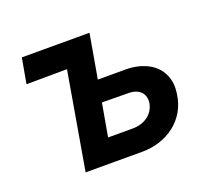

<svg xmlns="http://www.w3.org/2000/svg" viewBox="-87 -570 748 680"><g transform="rotate(-20 287.0 -230.0)"><path d="M191 -366 128 0H342C434 0 515 -56 527 -151C528 -160 529 -168 529 -176C529 -196 524 -216 513 -234C492 -271 443 -294 387 -294C385 -294 384 -294 382 -294H281L310 -460H55L38 -365ZM245 -89 267 -213 366 -212C407 -212 425 -189 425 -164C425 -160 425 -156 424 -152C416 -112 381 -89 338 -89Z"/></g></svg>

Font: Jost Medium
Style: Italic
Weight: 500
Italic angle: -5°
Version: Version 3.710